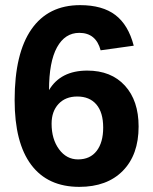

<svg xmlns="http://www.w3.org/2000/svg" viewBox="-20 -718 596 748"><path d="M520 -225Q520 -115 458.5 -52.5Q397 10 289 10Q166 10 101.5 -76Q37 -162 37 -328Q37 -510 102.5 -604Q168 -698 292 -698Q379 -698 429.5 -659.5Q480 -621 501 -540L372 -522Q354 -590 289 -590Q233 -590 202 -533.5Q171 -477 171 -367Q216 -443 320 -443Q413 -443 466.5 -384.5Q520 -326 520 -225ZM382 -221Q382 -280 355.5 -311Q329 -342 281 -342Q235 -342 208 -313Q181 -284 181 -236Q181 -176 210 -136.5Q239 -97 284 -97Q331 -97 356.5 -130Q382 -163 382 -221Z"/></svg>

Font: Libra Sans
Style: Bold
Weight: 700
Foundry: Context Ltd
Version: Version 1.000